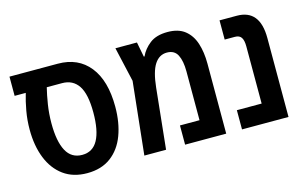

<svg xmlns="http://www.w3.org/2000/svg" viewBox="-80 -815 1639 1033"><g transform="rotate(-15 739.5 -299.0)"><path d="M295 12Q217 12 163.5 -27Q110 -66 82.5 -135Q55 -204 55 -294Q55 -347 64 -397.5Q73 -448 86 -491H24V-598H293Q406 -598 469 -519Q532 -440 532 -295Q532 -206 506 -136.5Q480 -67 427 -27.5Q374 12 295 12ZM294 -90Q353 -90 381.5 -142.5Q410 -195 410 -295Q410 -398 379 -444.5Q348 -491 288 -491H203Q193 -451 185 -400.5Q177 -350 177 -296Q177 -196 205.5 -143Q234 -90 294 -90Z M907 -610Q967 -610 1003 -581.5Q1039 -553 1055 -503.5Q1071 -454 1071 -390V0H842V-107H951V-379Q951 -437 934 -470.5Q917 -504 875 -504Q832 -504 806 -464Q780 -424 771 -337L736 0H615L658 -405L614 -598H734L750 -515H754Q771 -553 807.5 -581.5Q844 -610 907 -610Z M1159 0V-107H1297V-426Q1297 -459 1286.5 -475Q1276 -491 1251 -491H1194V-598H1290Q1418 -598 1418 -440V0Z"/></g></svg>

Font: Noto Sans Hebrew Condensed SemiBold
Style: Regular
Weight: 600
Width: 3
Designer: Monotype Design Team
Foundry: Monotype Imaging Inc.
Version: Version 2.004; ttfautohint (v1.8.4.7-5d5b)